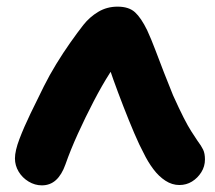

<svg xmlns="http://www.w3.org/2000/svg" viewBox="-20 -546 647 578"><path d="M106 12Q85 12 66 0.5Q47 -11 36 -29.5Q25 -48 25 -69Q25 -92 38.5 -127.5Q52 -163 72 -204.5Q92 -246 112 -286Q129 -320 149.5 -353.5Q170 -387 191.5 -417.5Q213 -448 231 -471Q250 -495 276 -510.5Q302 -526 334 -526Q368 -526 386.5 -509Q405 -492 423 -455Q435 -429 447.5 -396Q460 -363 473.5 -328Q487 -293 501 -259Q520 -217 533 -191.5Q546 -166 556 -150.5Q566 -135 574 -123Q586 -107 591.5 -95.5Q597 -84 597 -66Q597 -45 586 -27.5Q575 -10 558 0.5Q541 11 520 11Q498 11 478 -2Q458 -15 441.5 -37Q425 -59 412 -86Q400 -108 384 -145.5Q368 -183 351.5 -225.5Q335 -268 321 -307Q307 -346 300 -371L348 -378Q333 -361 310 -325Q287 -289 262 -241Q237 -193 214.5 -143.5Q192 -94 177 -51Q166 -20 148.5 -4Q131 12 106 12Z"/></svg>

Font: Shantell Sans
Style: Bold
Weight: 700
Designer: Stephen Nixon, Anya Danilova, Shantell Martin
Foundry: Arrow Type
Version: Version 1.011;[c5ecc13dd]